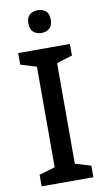

<svg xmlns="http://www.w3.org/2000/svg" viewBox="-100 -1059 555 1013"><g transform="rotate(-10 177.0 -552.5)"><path d="M315 -93H38V-155L123 -180V-719L38 -745V-807H315V-745L231 -719V-180L315 -155ZM179 -1012Q203 -1012 220.5 -998Q238 -984 238 -951Q238 -919 220.5 -904.5Q203 -890 179 -890Q153 -890 135.5 -904.5Q118 -919 118 -951Q118 -984 135.5 -998Q153 -1012 179 -1012Z"/></g></svg>

Font: Noto Sans Kannada UI Medium
Style: Regular
Weight: 500
Designer: Jelle Bosma - Monotype Design Team
Foundry: Monotype Imaging Inc.
Version: Version 2.005; ttfautohint (v1.8.4.7-5d5b)